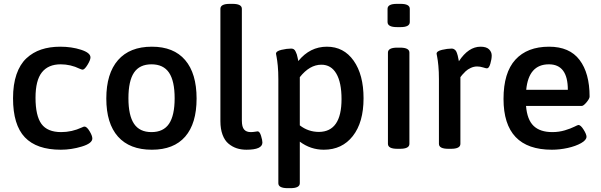

<svg xmlns="http://www.w3.org/2000/svg" viewBox="-20 -773 3132 1000"><path d="M293.9 -529.8Q353 -529.8 402.1 -513.9Q451.2 -498 451.2 -474.1Q451.2 -460.4 435.8 -435.3Q420.4 -410.2 410.2 -410.2Q406.2 -410.2 395 -415Q347.7 -438 295.9 -438Q231.4 -438 198.2 -396.2Q165 -354.5 165 -264.2Q165 -169.9 196 -127.4Q227.1 -85 298.8 -85Q354 -85 405.8 -108.9Q415.5 -113.8 419.9 -113.8Q432.1 -113.8 446.5 -89.8Q460.9 -65.9 460.9 -51.8Q460.9 -26.4 406.2 -9.8Q351.6 6.8 296.9 6.8Q170.9 6.8 109.4 -57.9Q47.9 -122.6 47.9 -261.2Q47.9 -333 65.9 -385.5Q84 -438 117.4 -469.2Q150.9 -500.5 194.8 -515.1Q238.8 -529.8 293.9 -529.8Z M771 -529.8Q884.8 -529.8 944.3 -460.2Q1003.9 -390.6 1003.9 -259.8Q1003.9 -129.9 944.6 -61.5Q885.3 6.8 771 6.8Q655.3 6.8 594.5 -61.5Q533.7 -129.9 533.7 -259.8Q533.7 -390.1 594.7 -460Q655.8 -529.8 771 -529.8ZM648.9 -261.2Q648.9 -171.9 678 -128.4Q707 -85 769 -85Q831.1 -85 860.4 -128.4Q889.6 -171.9 889.6 -261.2Q889.6 -351.1 860.4 -394.5Q831.1 -438 769 -438Q707 -438 678 -394.8Q648.9 -351.6 648.9 -261.2Z M1190.9 -752.9Q1239.7 -752.9 1239.7 -727.1V-145Q1239.7 -111.8 1251.5 -98.4Q1263.2 -85 1285.6 -85Q1297.4 -85 1308.3 -86.9Q1319.3 -88.9 1321.8 -88.9Q1332.5 -88.9 1339.6 -65.7Q1346.7 -42.5 1346.7 -30.8Q1346.7 6.8 1263.7 6.8Q1236.3 6.8 1213.1 -0.7Q1189.9 -8.3 1170.2 -24.7Q1150.4 -41 1139.2 -71Q1127.9 -101.1 1127.9 -142.1V-727.1Q1127.9 -752.9 1176.8 -752.9Z M1682.6 -529.8Q1770.5 -529.8 1822 -456.8Q1873.5 -383.8 1873.5 -261.2Q1873.5 -135.7 1817.6 -64.5Q1761.7 6.8 1666.5 6.8Q1597.7 6.8 1541.5 -35.2V181.2Q1541.5 207 1492.7 207H1478.5Q1429.7 207 1429.7 181.2V-360.8Q1429.7 -399.9 1426.8 -430.2Q1423.8 -460.4 1420.7 -475.6Q1417.5 -490.7 1417.5 -493.2Q1417.5 -506.8 1445.8 -513.4Q1474.1 -520 1496.6 -520Q1504.4 -520 1510.3 -516.4Q1516.1 -512.7 1520 -503.7Q1523.9 -494.6 1525.9 -489.5Q1527.8 -484.4 1530.5 -470.7Q1533.2 -457 1533.7 -455.1Q1594.2 -529.8 1682.6 -529.8ZM1653.8 -436Q1592.8 -436 1541.5 -371.1V-120.1Q1585.4 -85.9 1641.6 -85.9Q1758.8 -87.4 1758.8 -256.8Q1758.8 -343.3 1731.7 -389.6Q1704.6 -436 1653.8 -436Z M2066.4 -752.9Q2114.3 -752.9 2114.3 -727.1V-658.2Q2114.3 -631.8 2066.4 -631.8H2047.4Q1998.5 -631.8 1998.5 -658.2V-727.1Q1998.5 -752.9 2047.4 -752.9ZM2063.5 -524.9Q2112.3 -524.9 2112.3 -499V-23.9Q2112.3 2 2063.5 2H2049.3Q2000.5 2 2000.5 -23.9V-499Q2000.5 -524.9 2049.3 -524.9Z M2482.9 -529.8Q2513.2 -529.8 2527.1 -516.1Q2541 -502.4 2541 -483.9Q2541 -465.3 2533.9 -441.2Q2526.9 -417 2516.1 -417Q2511.2 -417 2495.8 -421.9Q2480.5 -426.8 2464.8 -426.8Q2448.2 -426.8 2432.1 -419.4Q2416 -412.1 2404.8 -401.4Q2393.6 -390.6 2387.5 -383.3Q2381.3 -376 2377.9 -371.1V-23.9Q2377.9 2 2329.1 2H2314.9Q2266.1 2 2266.1 -23.9V-360.8Q2266.1 -399.9 2263.2 -430.2Q2260.3 -460.4 2257.1 -475.6Q2253.9 -490.7 2253.9 -493.2Q2253.9 -506.8 2282.2 -513.4Q2310.5 -520 2333 -520Q2339.8 -520 2345.2 -516.6Q2350.6 -513.2 2353.8 -509Q2356.9 -504.9 2359.9 -496.6Q2362.8 -488.3 2364 -483.2Q2365.2 -478 2367.2 -467.8Q2369.1 -457.5 2370.1 -454.1Q2419.9 -529.8 2482.9 -529.8Z M2839.8 -529.8Q2946.3 -529.8 2998.5 -460.9Q3050.8 -392.1 3050.8 -270Q3050.8 -259.3 3034.9 -240.2Q3019 -221.2 3009.8 -221.2H2719.7Q2725.6 -149.4 2759.3 -117.2Q2793 -85 2856.9 -85Q2891.1 -85 2921.9 -94.2Q2952.6 -103.5 2970.9 -112.8Q2989.3 -122.1 2992.7 -122.1Q3004.4 -122.1 3019.5 -97.9Q3034.7 -73.7 3034.7 -61Q3034.7 -43.5 3006.6 -27.6Q2978.5 -11.7 2936.8 -2.4Q2895 6.8 2854.5 6.8Q2602.5 6.8 2602.5 -257.8Q2602.5 -394.5 2664.3 -462.2Q2726.1 -529.8 2839.8 -529.8ZM2838.9 -438Q2733.4 -438 2720.7 -305.2H2937.5Q2937.5 -438 2838.9 -438Z"/></svg>

Font: Asap Symbol
Style: Regular
Weight: 900
Designer: Tania Quindós, Elena González Miranda, Marcela Romero, Pablo Cosgaya
Foundry: Omnibus-Type
Version: Version 1.000;PS 001.000;hotconv 1.0.70;makeotf.lib2.5.58329